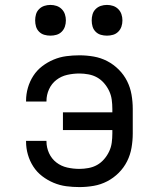

<svg xmlns="http://www.w3.org/2000/svg" viewBox="-20 -753 640 781"><path d="M303 8Q276 8 249.5 4.5Q223 1 198 -9.5Q173 -20 151.5 -36.5Q130 -53 115.5 -75.5Q101 -98 93.5 -124Q86 -150 86 -177V-180H169V-178Q169 -153 179.5 -130Q190 -107 209.5 -92Q229 -77 253.5 -71.5Q278 -66 303 -66Q321 -66 340 -69.5Q359 -73 375 -82Q391 -91 403.5 -105.5Q416 -120 424 -137Q432 -154 434.5 -172.5Q437 -191 437 -210V-224H236V-296H437V-310Q437 -329 434.5 -347.5Q432 -366 424 -383Q416 -400 403.5 -414.5Q391 -429 375 -438Q359 -447 340 -450.5Q321 -454 303 -454Q278 -454 253.5 -448.5Q229 -443 209.5 -428Q190 -413 179.5 -390Q169 -367 169 -342V-340H86V-343Q86 -370 93.5 -396Q101 -422 115.5 -444.5Q130 -467 151.5 -483.5Q173 -500 198 -510.5Q223 -521 249.5 -524.5Q276 -528 303 -528Q332 -528 361 -523Q390 -518 416 -504.5Q442 -491 463 -470Q484 -449 497 -423Q510 -397 515 -368Q520 -339 520 -310V-210Q520 -181 515 -152Q510 -123 497 -97Q484 -71 463 -50Q442 -29 416 -15.5Q390 -2 361 3Q332 8 303 8ZM415 -608Q402 -608 390 -611.5Q378 -615 369 -624Q360 -633 356.5 -645Q353 -657 353 -670Q353 -683 356.5 -695Q360 -707 369 -716Q378 -725 390 -729Q402 -733 415 -733Q428 -733 440 -729Q452 -725 461 -716Q470 -707 474 -695Q478 -683 478 -670Q478 -657 474 -645Q470 -633 461 -624Q452 -615 440 -611.5Q428 -608 415 -608ZM185 -608Q172 -608 160 -611.5Q148 -615 139 -624Q130 -633 126.5 -645Q123 -657 123 -670Q123 -683 126.5 -695Q130 -707 139 -716Q148 -725 160 -729Q172 -733 185 -733Q198 -733 210 -729Q222 -725 231 -716Q240 -707 244 -695Q248 -683 248 -670Q248 -657 244 -645Q240 -633 231 -624Q222 -615 210 -611.5Q198 -608 185 -608Z"/></svg>

Font: Iosevka Extended
Style: Regular
Weight: 400
Width: 7
Monospace: yes
Designer: Belleve Invis
Foundry: Belleve Invis
Version: Version 32.5.0; ttfautohint (v1.8.4)